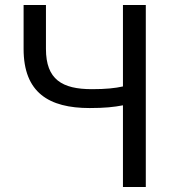

<svg xmlns="http://www.w3.org/2000/svg" viewBox="-20 -753 707 773"><path d="M475 0H567V-733H475V-405C444 -398 406 -394 350 -394C230 -394 165 -433 165 -556V-733H75V-556C75 -380 177 -318 341 -318C401 -318 439 -322 475 -329Z"/></svg>

Font: Spoqa Han Sans Neo Regular
Style: Regular
Weight: 400
Designer: [Spoqa Han Sans Neo] Dong-huui Kim  Younghwa Kang  Yujin Lee  [Noto Sans] Ryoko NISHIZUKA  (kana & ideographs); Paul D. 
Foundry: Spoqa (http://www.spoqa-han-sans.com)
Version: Version 1.000